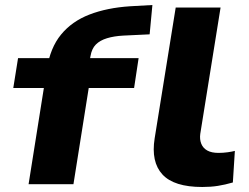

<svg xmlns="http://www.w3.org/2000/svg" viewBox="-20 -735 994 766"><path d="M94 0 155 -384H33L52 -503H235L163 -440L167 -459Q180 -544 223.5 -597Q267 -650 337 -677Q407 -704 499 -710L588 -715L577 -598L472 -593Q435 -591 407 -582.5Q379 -574 362.5 -557.5Q346 -541 341 -511L334 -474L306 -503H533L515 -384H334L273 0ZM787 11Q674 11 628 -39Q582 -89 597 -183L681 -705H860L779 -201Q776 -179 783 -161.5Q790 -144 807 -134.5Q824 -125 852 -125Q870 -125 888 -127.5Q906 -130 917 -133L909 -7Q878 2 849.5 6.5Q821 11 787 11Z"/></svg>

Font: Nunito Sans 7pt Expanded ExtraBold
Style: Italic
Weight: 800
Width: 7
Italic angle: -9°
Designer: Vernon Adams
Foundry: Vernon Adams
Version: Version 3.101;gftools[0.9.27]